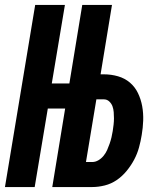

<svg xmlns="http://www.w3.org/2000/svg" viewBox="-27 -755 647 775"><path d="M-7 0 115 -735H235L182 -418H253L305 -735H425L379 -455H392Q422 -455 449.5 -447Q477 -439 497.5 -421.5Q518 -404 530 -379Q542 -354 547 -326Q552 -298 551 -268.5Q550 -239 545 -210Q541 -185 534 -159.5Q527 -134 514.5 -110.5Q502 -87 484.5 -65.5Q467 -44 444.5 -28.5Q422 -13 396 -6.5Q370 0 345 0H184L236 -317H166L113 0ZM320 -101H345Q358 -101 370 -108Q382 -115 391 -126Q400 -137 405.5 -149.5Q411 -162 415.5 -175Q420 -188 423 -200.5Q426 -213 428 -226Q430 -239 431.5 -252Q433 -265 433 -277.5Q433 -290 432 -302.5Q431 -315 427 -326Q423 -337 414 -345.5Q405 -354 392 -354H362Z"/></svg>

Font: Iosevka SS04 Extended Oblique
Style: Bold
Weight: 700
Width: 7
Italic angle: -9°
Monospace: yes
Designer: Belleve Invis
Foundry: Belleve Invis
Version: Version 19.0.0; ttfautohint (v1.8.4)